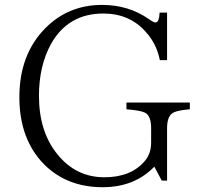

<svg xmlns="http://www.w3.org/2000/svg" viewBox="-20 -760 822 794"><path d="M765.1 -308.1Q716.8 -303.7 700.2 -295.9Q670.9 -283.7 670.9 -230V-13.2H648.9L618.2 -70.8Q536.1 14.2 404.8 14.2Q256.8 14.2 162.1 -80.6Q60.1 -184.6 60.1 -357.9Q60.1 -536.1 168.9 -645Q264.2 -739.7 401.9 -739.7Q511.7 -739.7 595.2 -681.2Q615.2 -667 623 -667Q638.2 -667 640.1 -708H670.9V-511.2H641.1Q627.4 -579.6 583 -627.9Q516.1 -704.1 407.2 -704.1Q261.7 -704.1 190.9 -578.1Q141.1 -487.3 141.1 -363.8Q141.1 -215.8 217.3 -122.1Q293.9 -26.9 412.1 -26.9Q522.9 -26.9 580.1 -95.7Q605 -125.5 605 -170.9V-230Q605 -280.8 580.1 -293.9Q562.5 -303.2 502.9 -308.1V-335.9H765.1Z"/></svg>

Font: I.Ming
Style: Regular
Weight: 400
Designer: Ichiten Fonts Project
Version: Version 5.10 Mar 24, 2018